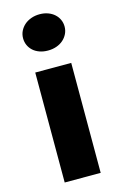

<svg xmlns="http://www.w3.org/2000/svg" viewBox="-119 -821 552 873"><g transform="rotate(-15 157.5 -384.5)"><path d="M72.8 -517.6H242.2V0H72.8ZM155.3 -599.1Q133.3 -599.1 115.7 -605.5Q98.1 -611.8 85.7 -623Q73.2 -634.3 66.4 -649.4Q59.6 -664.6 59.6 -682.1Q59.6 -700.2 67.1 -715.8Q74.7 -731.4 87.9 -743.2Q101.1 -754.9 119.6 -761.7Q138.2 -768.6 160.2 -768.6Q181.6 -768.6 199.5 -762Q217.3 -755.4 229.7 -744.1Q242.2 -732.9 249 -717.8Q255.9 -702.6 255.9 -685.1Q255.9 -667 248.3 -651.4Q240.7 -635.7 227.5 -624Q214.4 -612.3 195.8 -605.7Q177.2 -599.1 155.3 -599.1Z"/></g></svg>

Font: Proza Libre
Style: Bold
Weight: 700
Designer: Jasper de Waard
Foundry: Jasper de Waard
Version: Version 1.000; ttfautohint (v1.4.1.8-43bc)